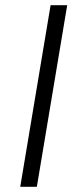

<svg xmlns="http://www.w3.org/2000/svg" viewBox="-20 -720 304 740"><path d="M58 0 175 -700H239L122 0Z"/></svg>

Font: Figtree Light Light
Style: Italic
Weight: 300
Italic angle: -9.5°
Version: Version 2.000